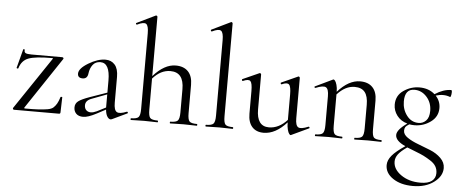

<svg xmlns="http://www.w3.org/2000/svg" viewBox="-60 -877 3139 1310"><g transform="rotate(5 1509.5 -222.5)"><path d="M42 -12 281 -367Q288 -374 277 -374Q164 -374 117 -356.5Q70 -339 54 -284Q53 -283 50 -282.5Q47 -282 44.5 -283.5Q42 -285 42 -286L76 -415Q76 -417 79 -417.5Q82 -418 84.5 -416.5Q87 -415 87 -414Q84 -398 94.5 -392Q105 -386 135 -386H346Q351 -386 354 -382Q357 -378 354 -374L119 -22Q115 -15 124 -15Q184 -15 216.5 -17Q249 -19 276.5 -23.5Q304 -28 317 -40Q330 -52 339.5 -68.5Q349 -85 358 -114Q359 -116 364.5 -116Q370 -116 370 -114L367 -11Q367 0 358 0H49Q45 0 42.5 -4Q40 -8 42 -12Z M818 -54Q822 -55 824.5 -50Q827 -45 823 -43L720 6Q705 13 691.5 -4Q678 -21 675 -56L613 -23Q556 7 523 7Q492 7 475.5 -9.5Q459 -26 459 -52Q459 -79 480 -95Q501 -111 554 -130L674 -172V-255Q674 -375 609 -375Q575 -375 556.5 -350.5Q538 -326 534 -292Q530 -254 497 -254Q463 -254 463 -284Q463 -319 526 -357Q589 -395 642 -395Q682 -395 706 -367.5Q730 -340 730 -285V-108Q730 -57 749.5 -45.5Q769 -34 818 -54ZM613 -39 674 -70V-76V-160L571 -121Q529 -106 529 -73Q529 -52 541 -40Q553 -28 573 -28Q589 -28 613 -39Z M1301 -12Q1304 -12 1304 -6Q1304 0 1301 0Q1290 0 1259.5 -1Q1229 -2 1210 -2Q1191 -2 1160.5 -1Q1130 0 1119 0Q1116 0 1116 -6Q1116 -12 1119 -12Q1158 -12 1170 -25Q1182 -38 1182 -81V-240Q1182 -356 1090 -356Q1023 -356 969 -294V-81Q969 -38 980.5 -25Q992 -12 1032 -12Q1035 -12 1035 -6Q1035 0 1032 0Q1021 0 990.5 -1Q960 -2 941 -2Q922 -2 891.5 -1Q861 0 850 0Q847 0 847 -6Q847 -12 850 -12Q889 -12 901 -25Q913 -38 913 -81V-598Q913 -651 896.5 -662.5Q880 -674 835 -652Q832 -651 829.5 -653.5Q827 -656 827 -659Q827 -662 830 -663L958 -725Q962 -726 965.5 -723Q969 -720 969 -717V-311Q1045 -397 1123 -397Q1178 -397 1208 -365.5Q1238 -334 1238 -274V-81Q1238 -38 1249.5 -25Q1261 -12 1301 -12Z M1363 0Q1360 0 1360 -6Q1360 -12 1363 -12Q1402 -12 1414 -25Q1426 -38 1426 -81V-597Q1426 -649 1409.5 -660.5Q1393 -672 1348 -650Q1345 -649 1342.5 -651.5Q1340 -654 1340 -657.5Q1340 -661 1343 -662L1473 -725Q1476 -727 1480 -723.5Q1484 -720 1484 -717V-81Q1484 -38 1495.5 -25Q1507 -12 1547 -12Q1550 -12 1550 -6Q1550 0 1547 0Q1537 0 1506 -1Q1475 -2 1455 -2Q1436 -2 1405 -1Q1374 0 1363 0Z M2061 -60Q2064 -61 2066.5 -58.5Q2069 -56 2069 -53Q2069 -50 2066 -49L1947 7Q1942 10 1935 1.5Q1928 -7 1922.5 -28Q1917 -49 1917 -76V-77Q1841 8 1759 8Q1708 8 1680 -23.5Q1652 -55 1652 -114V-268Q1652 -322 1639 -335.5Q1626 -349 1588 -332Q1585 -331 1583 -333.5Q1581 -336 1581 -339.5Q1581 -343 1583 -344L1697 -395Q1700 -397 1704 -393.5Q1708 -390 1708 -387V-148Q1708 -32 1792 -32Q1860 -32 1917 -94V-268Q1917 -322 1903.5 -335.5Q1890 -349 1853 -332Q1851 -331 1848.5 -334Q1846 -337 1846 -340Q1846 -343 1849 -344L1962 -395Q1965 -397 1969 -393.5Q1973 -390 1973 -387V-110Q1973 -60 1992 -49.5Q2011 -39 2061 -60Z M2564 -12Q2567 -12 2567 -6Q2567 0 2564 0Q2553 0 2522 -1Q2491 -2 2473 -2Q2454 -2 2423 -1Q2392 0 2381 0Q2379 0 2379 -6Q2379 -12 2381 -12Q2420 -12 2432 -25Q2444 -38 2444 -81V-243Q2444 -302 2421.5 -330Q2399 -358 2352 -358Q2288 -358 2232 -296V-81Q2232 -38 2243.5 -25Q2255 -12 2295 -12Q2298 -12 2298 -6Q2298 0 2295 0Q2284 0 2253 -1Q2222 -2 2204 -2Q2185 -2 2154 -1Q2123 0 2112 0Q2110 0 2110 -6Q2110 -12 2112 -12Q2151 -12 2163 -25Q2175 -38 2175 -81V-278Q2175 -328 2156 -338.5Q2137 -349 2086 -328Q2083 -327 2080.5 -329Q2078 -331 2078 -334Q2078 -337 2081 -338L2200 -395Q2206 -398 2213 -390Q2220 -382 2226 -361.5Q2232 -341 2232 -314Q2307 -399 2386 -399Q2441 -399 2471 -367.5Q2501 -336 2501 -277V-81Q2501 -38 2512.5 -25Q2524 -12 2564 -12Z M3009 -394Q3018 -394 3013 -361Q3010 -346 3006 -346Q2961 -364 2907 -347Q2940 -312 2940 -264Q2940 -205 2890.5 -169Q2841 -133 2780 -133Q2762 -133 2745 -136Q2725 -124 2719 -114.5Q2713 -105 2713 -90Q2713 -64 2743 -43.5Q2773 -23 2816 -7Q2859 9 2902 26.5Q2945 44 2975 73.5Q3005 103 3005 141Q3005 197 2948.5 239Q2892 281 2805 281Q2722 281 2668.5 245Q2615 209 2615 154Q2615 121 2642 88.5Q2669 56 2731 15Q2662 -16 2662 -56Q2662 -92 2731 -140Q2685 -153 2659.5 -187Q2634 -221 2634 -262Q2634 -324 2684 -358.5Q2734 -393 2793 -393Q2856 -393 2898 -356Q2957 -394 3009 -394ZM2807 -151Q2836 -151 2857.5 -172.5Q2879 -194 2879 -240Q2879 -296 2844 -335Q2809 -374 2760 -374Q2694 -374 2694 -289Q2694 -234 2725.5 -192.5Q2757 -151 2807 -151ZM2958 180Q2958 154 2946 133.5Q2934 113 2907 96Q2880 79 2860 69Q2840 59 2799.5 43.5Q2759 28 2745 22Q2702 52 2684.5 75.5Q2667 99 2667 125Q2667 178 2721.5 216Q2776 254 2854 254Q2907 254 2932.5 234Q2958 214 2958 180Z"/></g></svg>

Font: Cormorant
Style: Regular
Weight: 400
Designer: Christian Thalmann (Catharsis Fonts)
Version: Version 1.000;PS 001.000;hotconv 1.0.70;makeotf.lib2.5.58329